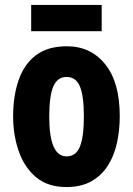

<svg xmlns="http://www.w3.org/2000/svg" viewBox="-20 -746 538 776"><path d="M464 -276Q464 -221 453 -169.5Q442 -118 416.5 -77.5Q391 -37 349.5 -13.5Q308 10 248 10Q173 10 125.5 -30Q78 -70 55.5 -135.5Q33 -201 33 -276Q33 -357 55 -421.5Q77 -486 125 -522.5Q173 -559 250 -559Q347 -559 405.5 -486Q464 -413 464 -276ZM179 -274Q179 -114 249 -114Q287 -114 303 -153.5Q319 -193 319 -276Q319 -358 303 -396.5Q287 -435 249 -435Q212 -435 195.5 -396.5Q179 -358 179 -274ZM391 -726V-620H106V-726Z"/></svg>

Font: Noto Sans Malayalam ExtraCondensed ExtraBold
Style: Regular
Weight: 800
Width: 2
Designer: Jelle Bosma - Monotype Design Team
Foundry: Monotype Imaging Inc.
Version: Version 2.104; ttfautohint (v1.8.4.7-5d5b)